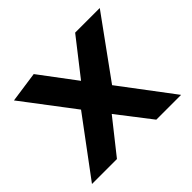

<svg xmlns="http://www.w3.org/2000/svg" viewBox="-120 -634 783 783"><g transform="rotate(-45 271.0 -242.5)"><path d="M6 0 189 -246 22 -466 155 -485 272 -329 394 -485H536L349 -227L520 0H377L265 -145L150 0Z"/></g></svg>

Font: Palanquin Dark
Style: Regular
Weight: 400
Designer: Pria Ravichandran
Version: Version 1.000